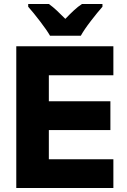

<svg xmlns="http://www.w3.org/2000/svg" viewBox="-20 -947 640 967"><path d="M387 -767Q404 -798 438 -842Q472 -886 496 -913V-927H393Q373 -914 352.5 -895Q332 -876 309 -852Q286 -875 266.5 -893.5Q247 -912 226 -927H122V-913Q147 -885 181.5 -840Q216 -795 232 -767ZM551 0V-145H226V-292H536V-437H226V-568H551V-714H62V0Z"/></svg>

Font: Noto Sans Mono UI ExtraBold
Style: Regular
Weight: 800
Designer: Monotype Design team
Foundry: Monotype Imaging Inc.
Version: 1.000